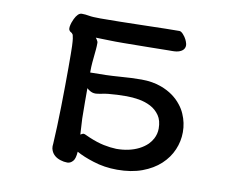

<svg xmlns="http://www.w3.org/2000/svg" viewBox="-79 -765 1158 937"><g transform="rotate(10 500.0 -297.0)"><path d="M253.9 -660.6Q271 -660.6 289.6 -657.2Q307.1 -653.8 346.9 -653.8Q386.7 -653.8 443.4 -654.8Q500 -655.8 556.2 -657.2Q687 -660.6 737.3 -660.6Q745.6 -660.6 756.3 -648.7Q767.1 -636.7 772.5 -625.5Q777.3 -616.2 780.3 -604.5Q783.2 -591.8 777.3 -580.8Q771.5 -569.8 755.4 -563.5Q742.2 -558.1 717.8 -558.1Q713.9 -558.1 702.1 -558.1Q697.8 -558.1 602.8 -556.6Q507.8 -555.2 477.5 -555.2H439.5Q425.8 -555.2 415.5 -555.7Q401.9 -556.2 340.8 -557.6Q343.3 -554.7 345.7 -551.3Q353 -540.5 353 -534.2Q353 -515.1 351.6 -501.5Q350.1 -485.8 345.2 -435.1Q343.3 -415.5 343.3 -385.3Q425.8 -385.3 486.8 -390.1Q547.9 -395 596.7 -395Q651.4 -395 695.8 -378.4Q758.8 -355 795.9 -307.1Q811.5 -287.6 820.8 -265.6Q839.4 -223.6 839.4 -176.8Q839.4 -131.8 821.3 -89.4Q803.2 -46.9 767.3 -13.7Q731.4 19.5 678.2 39.3Q625 59.1 554.7 59.1Q491.2 59.1 435.5 41Q385.3 25.4 350.6 5.9Q348.1 41.5 336.9 53.2Q324.7 66.9 309.6 66.9Q292 66.9 275.9 61.5Q241.2 50.8 229.5 22.5Q225.1 12.7 225.1 0.5Q225.1 -5.4 226.1 -11.2Q231 -94.2 232.9 -195.3Q234.9 -304.7 234.9 -388.7Q234.9 -472.7 233.9 -497.1Q232.9 -521.5 231.2 -533.2Q229.5 -544.9 227.5 -551.8Q225.1 -556.2 222.4 -558.6Q219.7 -561 217.5 -562.3Q215.3 -563.5 214.4 -564Q211.4 -565.9 209.5 -568.8Q205.6 -573.2 205.6 -580.1Q205.6 -584.5 206.1 -588.9Q209.5 -608.9 218.8 -627.9Q226.1 -643.1 234.9 -651.9Q243.7 -660.6 253.9 -660.6ZM343.3 -307.6V-241.7Q343.3 -216.8 343.8 -193.8Q344.2 -170.9 344.2 -157.2Q347.7 -86.4 348.6 -78.6Q359.9 -85.4 362.8 -85.4Q366.2 -85.4 369.9 -84.2Q373.5 -83 381.3 -79.1Q386.7 -76.2 396.5 -72.3Q437 -55.2 470.2 -48.3Q503.4 -41.5 533.2 -40.5Q596.7 -40.5 644.5 -64.5Q668.5 -76.7 686 -93.8Q699.2 -107.4 707.5 -123Q720.2 -147 720.2 -173.8Q720.2 -213.4 703.1 -238.3Q685.5 -263.7 658.7 -277.6Q631.8 -291.5 600.1 -296.9Q567.9 -302.2 539.1 -302.2Q491.7 -302.2 447.8 -297.9Q433.6 -296.4 429.2 -295.4Q420.9 -293 409.4 -291.3Q397.9 -289.6 394.3 -289.3Q390.6 -289.1 389.9 -288.8Q389.2 -288.6 388.2 -288.6Q386.7 -288.6 385.7 -288.6Q369.6 -288.6 356 -297.9Q349.1 -302.2 343.3 -307.6Z"/></g></svg>

Font: Bakudai
Style: Medium
Weight: 500
Version: Version 1.48